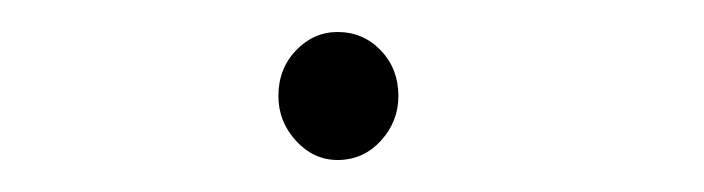

<svg xmlns="http://www.w3.org/2000/svg" viewBox="-20 -88 440 120"><path d="M191 12Q176 12 165 0Q154 -12 154 -28Q154 -45 165 -56.5Q176 -68 191 -68Q207 -68 218 -56.5Q229 -45 229 -28Q229 -12 218 0Q207 12 191 12Z"/></svg>

Font: Inconsolata Condensed Light
Style: Regular
Weight: 300
Width: 3
Monospace: yes
Designer: Raph Levien, Cyreal, Brenton Simpson
Foundry: Raph Levien, Cyreal, Google
Version: Version 3.001; ttfautohint (v1.8.2.53-6de2)